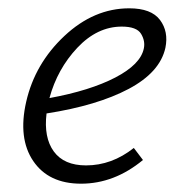

<svg xmlns="http://www.w3.org/2000/svg" viewBox="-20 -438 431 462"><path d="M291 -418Q344 -418 365 -390Q386 -362 378 -323Q365 -264 289.5 -224Q214 -184 92 -165Q85 -107 109.5 -73.5Q134 -40 187 -40Q249 -40 302 -82L324 -53Q255 4 175 4Q97 4 60 -50.5Q23 -105 43 -193Q64 -285 135 -351.5Q206 -418 291 -418ZM326 -321Q330 -339 319.5 -356.5Q309 -374 273 -374Q214 -374 166 -323Q118 -272 99 -202Q197 -220 257.5 -251.5Q318 -283 326 -321Z"/></svg>

Font: EauTestText Semilight
Style: Italic
Weight: 300
Italic angle: -12°
Designer: Christian Thalmann (Catharsis Fonts)
Version: Version 0.001;PS 000.001;hotconv 1.0.88;makeotf.lib2.5.64775